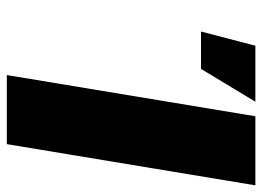

<svg xmlns="http://www.w3.org/2000/svg" viewBox="-123 -645 768 562"><g transform="rotate(90 261.0 -364.0)"><path d="M522.5 -727.5 401.9 0H199.7L320.3 -727.5ZM72.3 -568.4 113.8 -727.5H277.8L181.6 -568.4Z"/></g></svg>

Font: Inter 28pt Black
Style: Italic
Weight: 900
Italic angle: -9.3988°
Designer: Rasmus Andersson
Foundry: rsms
Version: Version 4.001;git-66647c0bb